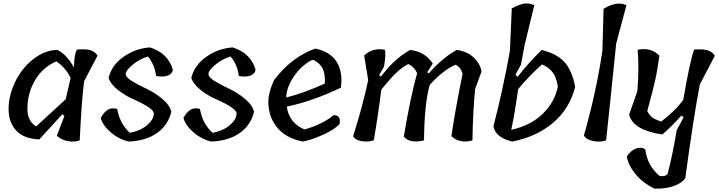

<svg xmlns="http://www.w3.org/2000/svg" viewBox="-20 -842 4272 1142"><path d="M351 -163 214 -13Q124 -16 78 -63.5Q32 -111 31 -190.5Q30 -270 69 -352.5Q108 -435 177 -489.5Q246 -544 322 -545Q378 -516 419 -442L420 -444Q421 -514 437 -547Q489 -552 517.5 -543.5Q546 -535 560 -511L480 -358Q465 -237 454 -7Q422 5 382 -3Q342 -11 318 -35L363 -152ZM143 -193Q143 -121 195 -90Q347 -229 371 -252L400 -379Q370 -440 315 -477Q234 -442 188.5 -365Q143 -288 143 -193Z M895 -167Q895 -198 773 -252Q726 -272 681.5 -307Q637 -342 626 -379Q644 -454 714.5 -504Q785 -554 872 -560Q980 -526 1008 -427Q1005 -404 979.5 -393Q954 -382 908 -390Q902 -454 860 -506Q811 -492 769.5 -457.5Q728 -423 728 -402.5Q728 -382 766 -359Q804 -336 851.5 -314Q899 -292 944 -255Q989 -218 999 -177Q980 -97 913.5 -50.5Q847 -4 745 0Q686 -14 638.5 -55Q591 -96 579 -141Q599 -176 621.5 -189.5Q644 -203 677 -194Q694 -103 753 -52Q818 -65 856.5 -99Q895 -133 895 -167Z M1387 -167Q1387 -198 1265 -252Q1218 -272 1173.5 -307Q1129 -342 1118 -379Q1136 -454 1206.5 -504Q1277 -554 1364 -560Q1472 -526 1500 -427Q1497 -404 1471.5 -393Q1446 -382 1400 -390Q1394 -454 1352 -506Q1303 -492 1261.5 -457.5Q1220 -423 1220 -402.5Q1220 -382 1258 -359Q1296 -336 1343.5 -314Q1391 -292 1436 -255Q1481 -218 1491 -177Q1472 -97 1405.5 -50.5Q1339 -4 1237 0Q1178 -14 1130.5 -55Q1083 -96 1071 -141Q1091 -176 1113.5 -189.5Q1136 -203 1169 -194Q1186 -103 1245 -52Q1310 -65 1348.5 -99Q1387 -133 1387 -167Z M1856 -553Q1949 -533 1985 -470Q2021 -407 2007 -320Q1836 -239 1686 -208Q1698 -112 1791 -72Q1901 -103 1963 -157Q1987 -157 1995.5 -145Q2004 -133 2000 -105Q1974 -74 1904.5 -42Q1835 -10 1781 0Q1677 -21 1625.5 -87Q1574 -153 1576 -245Q1579 -300 1611 -367Q1718 -506 1856 -553ZM1683 -268V-262Q1792 -290 1912 -345Q1915 -400 1900 -432.5Q1885 -465 1844 -486L1829 -482Q1768 -448 1726.5 -385Q1685 -322 1683 -268Z M2502 -7Q2456 4 2425.5 -3.5Q2395 -11 2382 -30Q2420 -260 2461 -407Q2444 -445 2408 -461Q2368 -440 2333 -405.5Q2298 -371 2248 -309Q2227 -142 2203 -7Q2166 4 2130 -2.5Q2094 -9 2080 -31Q2137 -210 2170 -365L2146 -512Q2198 -560 2269 -546Q2277 -520 2264 -445L2235 -396L2245 -386Q2274 -422 2292.5 -443Q2311 -464 2346 -494Q2381 -524 2420 -545Q2509 -534 2554 -464L2521 -412L2531 -406Q2612 -499 2697 -545Q2761 -536 2799 -498.5Q2837 -461 2844 -416L2806 -313Q2793 -182 2790 -7Q2755 4 2721 -3Q2687 -10 2665 -32Q2683 -162 2731 -402Q2723 -440 2690 -457Q2616 -426 2536 -337Q2504 -225 2502 -7Z M3046 -398 3059 -385Q3120 -465 3202 -545Q3301 -520 3345 -464Q3384 -415 3401 -325Q3368 -195 3269.5 -111.5Q3171 -28 3026 0Q2926 -25 2915 -91Q2970 -302 3013 -540L3024 -792Q3068 -816 3098 -820.5Q3128 -825 3158 -811L3100 -573L3079 -458ZM3021 -70Q3137 -95 3209 -166Q3281 -237 3298 -328Q3290 -380 3268.5 -410Q3247 -440 3204 -459Q3127 -391 3062 -312Q3042 -169 3021 -70Z M3563 -540 3570 -790Q3651 -838 3706 -811L3645 -583Q3604 -179 3585 -7Q3552 5 3509.5 -3Q3467 -11 3453 -36Q3527 -295 3563 -540Z M4044 -249Q4082 -470 4108 -547Q4160 -551 4188 -543Q4216 -535 4232 -511L4143 -341Q4109 -172 4056 218Q4031 251 3981.5 266.5Q3932 282 3873 280Q3803 246 3760 193.5Q3717 141 3708 89Q3731 54 3761.5 42Q3792 30 3818 46Q3830 144 3904 205Q3937 209 3950 194Q3977 99 4005 -68L4046 -144L4033 -155Q3992 -107 3920 -42Q3745 -68 3722 -160L3771 -300Q3782 -435 3773 -546Q3852 -562 3902 -511Q3890 -422 3876.5 -362.5Q3863 -303 3830 -182Q3840 -159 3857.5 -145Q3875 -131 3913 -119Q4005 -190 4044 -249Z"/></svg>

Font: Tillana Medium
Style: Regular
Weight: 500
Designer: Lipi Raval (Devanagari, Latin), Jonny Pinhorn (Latin)
Foundry: Indian Type Foundry
Version: Version 2.003;PS 1.0;hotconv 1.0.79;makeotf.lib2.5.61930; tt